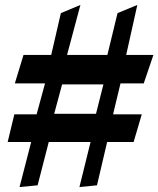

<svg xmlns="http://www.w3.org/2000/svg" viewBox="-20 -754 640 776"><path d="M59 2 106 -180H11L38 -292H128L162 -417H40L75 -532H187L226 -701L305 -734L251 -532H414L455 -701L535 -734L490 -532H600L561 -417H467L437 -292H553L520 -180H413L372 -5L301 2L346 -180H177L132 -5ZM199 -294H368L398 -413H231Z"/></svg>

Font: Wittgenstein Black
Style: Regular
Weight: 900
Designer: Jörg Drees
Foundry: Jörg Drees
Version: Version 1.303; ttfautohint (v1.8.4.7-5d5b)